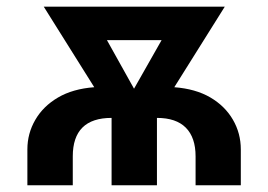

<svg xmlns="http://www.w3.org/2000/svg" viewBox="-20 -548 793 568"><path d="M444.3 0H310.1V-199.2Q195.3 -199.2 195.3 -85.4V0H61V-106Q61 -153.3 84.5 -193.6Q107.9 -233.9 151.6 -259.5Q195.3 -285.2 258.8 -290L109.4 -528.3H645L495.6 -290Q558.6 -285.2 602.1 -259.8Q645.5 -234.4 668.9 -194.1Q692.4 -153.8 692.4 -106V0H558.6V-85.4Q558.6 -141.1 529.8 -170.2Q501 -199.2 444.3 -199.2ZM376.5 -285.6 458 -429.2H296.4Z"/></svg>

Font: Liberation Sans
Style: Bold
Weight: 700
Designer: Steve Matteson
Foundry: Ascender Corporation
Version: Version 2.1.5